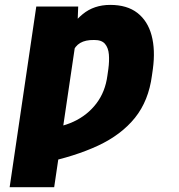

<svg xmlns="http://www.w3.org/2000/svg" viewBox="-20 -573 741 796"><path d="M300.3 -444.3 204.6 203.1H20L130.4 -545.9H304.2ZM265.1 -280.3 192.9 -278.3Q214.4 -351.1 245.4 -413.6Q276.4 -476.1 323 -514.4Q369.6 -552.7 437 -552.7Q506.8 -552.7 549.6 -519.5Q592.3 -486.3 608.4 -426.5Q624.5 -366.7 613.8 -287.1L609.9 -259.8Q596.2 -155.3 539.6 -84.7Q482.9 -14.2 386.5 30.8Q290 75.7 156.7 103.5V-40Q227.5 -42 284.9 -68.6Q342.3 -95.2 379.4 -143.8Q416.5 -192.4 425.3 -259.8L429.2 -287.1Q433.6 -319.8 431.4 -347.2Q429.2 -374.5 415.3 -391.1Q401.4 -407.7 369.6 -407.2Q334.5 -407.7 312.7 -395Q291 -382.3 280 -354.2Q269 -326.2 265.1 -280.3Z"/></svg>

Font: Inter 17pt Black
Style: Italic
Weight: 900
Italic angle: -9.3988°
Version: Version 4.001;git-66647c0bb